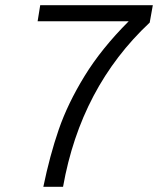

<svg xmlns="http://www.w3.org/2000/svg" viewBox="-20 -720 609 740"><path d="M476 -638H125L135 -700H569L557 -633Q291 -384 223 0H147Q172 -121 206.5 -221Q241 -321 306 -427Q371 -533 476 -638Z"/></svg>

Font: Sarabun Light
Style: Italic
Weight: 300
Italic angle: -10°
Designer: Suppakit Chalermlarp | Katatrad Co.,Ltd.
Foundry: Cadson Demak Co.,Ltd.
Version: Version 1.000; ttfautohint (v1.6)